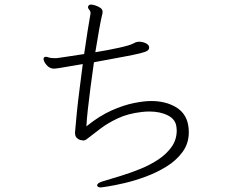

<svg xmlns="http://www.w3.org/2000/svg" viewBox="-20 -783 1040 842"><path d="M634 -574V-576Q633 -587 619 -593.5Q605 -600 591 -600Q581 -600 574 -597Q567 -594 564 -592Q549 -584 501.5 -573.5Q454 -563 398 -554Q407 -610 415 -654.5Q423 -699 428 -719Q429 -722 429.5 -725Q430 -728 430 -731Q430 -742 419.5 -749Q409 -756 397 -759.5Q385 -763 380 -763Q370 -763 367 -756Q367 -755 366.5 -754.5Q366 -754 366 -752Q366 -746 371.5 -740Q377 -734 377 -726V-724Q372 -696 364.5 -649Q357 -602 349 -546Q307 -539 273.5 -534.5Q240 -530 229 -528H220Q214 -528 208 -528.5Q202 -529 197 -530Q194 -531 189.5 -532.5Q185 -534 180 -534Q178 -534 174 -532Q171 -529 171 -525Q171 -513 184.5 -497.5Q198 -482 216 -482Q220 -482 224 -482.5Q228 -483 239.5 -484.5Q251 -486 275 -490.5Q299 -495 343 -502Q336 -447 329 -393Q322 -339 317.5 -295Q313 -251 311 -225Q311 -220 310 -213.5Q309 -207 309 -201Q309 -185 317.5 -177.5Q326 -170 335 -168.5Q344 -167 345 -167Q354 -167 362 -174Q388 -194 420 -218.5Q452 -243 496.5 -264Q541 -285 602 -292Q610 -293 618.5 -293.5Q627 -294 635 -294Q683 -294 717 -276.5Q751 -259 754 -224Q754 -221 754.5 -218Q755 -215 755 -211Q755 -171 733 -139.5Q711 -108 675 -84Q639 -60 596 -42.5Q553 -25 509 -11.5Q465 2 428 13Q406 20 406 30Q406 31 406.5 31.5Q407 32 407 33Q410 39 423 39Q425 39 453.5 34.5Q482 30 525.5 20Q569 10 618 -8Q667 -26 710 -52.5Q753 -79 780.5 -116.5Q808 -154 808 -203Q808 -220 805 -236Q795 -288 750 -314Q705 -340 643 -340Q612 -340 567 -331Q522 -322 469 -298.5Q416 -275 359 -229Q360 -256 365 -301Q370 -346 377 -400.5Q384 -455 392 -510Q473 -525 521 -534Q569 -543 593.5 -549Q618 -555 626 -560.5Q634 -566 634 -574Z"/></svg>

Font: Klee One
Style: Regular
Weight: 400
Designer: Fontworks Inc.
Foundry: Fontworks Inc.
Version: Version 1.100